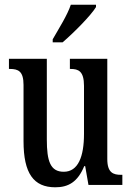

<svg xmlns="http://www.w3.org/2000/svg" viewBox="-20 -786 561 816"><path d="M204 -619V-606H246C295 -648 367 -721 388 -756V-766H281C266 -721 232 -668 204 -619ZM215 10C270 10 310 -12 338 -80H342L356 0H500V-43H495C462 -43 436 -51 436 -110V-536H277V-493H280C313 -493 337 -484 337 -421V-217C337 -120 312 -56 251 -56C194 -56 179 -101 179 -193V-536H18V-493H22C58 -493 80 -483 80 -425V-186C80 -49 123 10 215 10Z"/></svg>

Font: Noto Serif Sinhala ExtraCondensed Medium
Style: Regular
Weight: 500
Width: 2
Designer: Jelle Bosma - Monotype Design Team
Foundry: Monotype Imaging Inc.
Version: Version 2.007